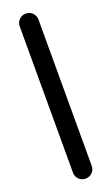

<svg xmlns="http://www.w3.org/2000/svg" viewBox="-136 -555 425 734"><g transform="rotate(-20 77.0 -187.5)"><path d="M38.9 110V-485.2Q38.9 -501.1 50 -512.2Q61.1 -523.3 77 -523.3Q93 -523.3 104.1 -512.2Q115.2 -501.1 115.2 -485.2V110Q115.2 125.9 104.1 137Q93 148.1 77 148.1Q61.1 148.1 50 137Q38.9 125.9 38.9 110Z"/></g></svg>

Font: 26F Galaxy Hebrew
Style: Bold
Weight: 700
Designer: C₂₉H₂₅N₃O₅
Version: Version 1.000